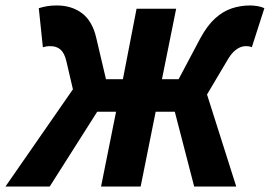

<svg xmlns="http://www.w3.org/2000/svg" viewBox="-54 -683 988 703"><path d="M-34 0 213 -356 189 -459Q182 -489 167.5 -501.5Q153 -514 131 -514Q122 -514 115.5 -513Q109 -512 103 -510L88 -653Q104 -658 119.5 -660.5Q135 -663 154 -663Q209 -663 247 -634Q285 -605 299 -542L334 -393H396L446 -651H591L539 -393H600L679 -542Q705 -590 734 -616Q763 -642 795 -652.5Q827 -663 861 -663Q875 -663 889.5 -660.5Q904 -658 914 -653L868 -510Q864 -512 859 -513Q854 -514 846 -514Q834 -514 822.5 -508.5Q811 -503 800 -492Q789 -481 777 -460L704 -337L811 0H657L586 -274H516L461 0H316L371 -274H302L128 0Z"/></svg>

Font: Source Sans 3 ExtraBold
Style: Italic
Weight: 800
Italic angle: -11°
Version: Version 3.052;hotconv 1.1.0;makeotfexe 2.6.0